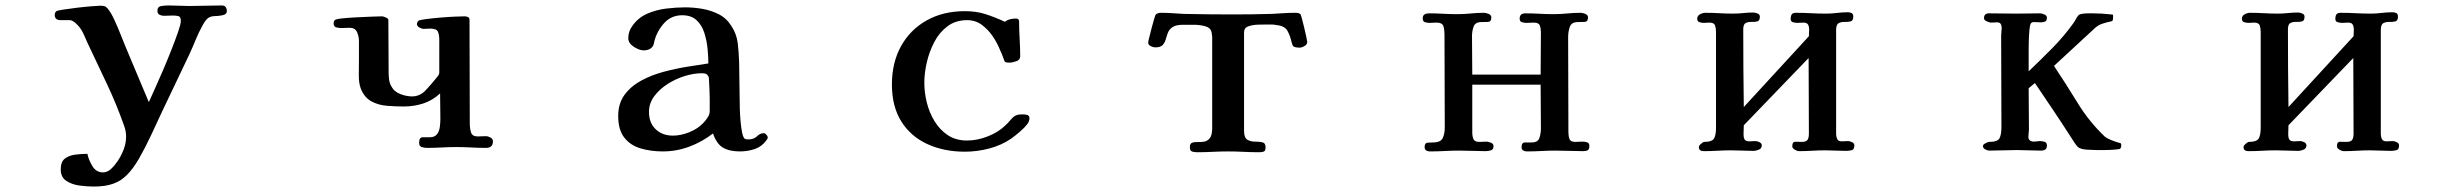

<svg xmlns="http://www.w3.org/2000/svg" viewBox="-20 -553 9040 705"><path d="M813 -513Q813 -500 797 -497Q781 -494 772 -494Q752 -494 742.5 -485.5Q733 -477 724 -460Q710 -435 699 -408Q688 -381 676 -355Q651 -302 625.5 -249Q600 -196 575 -143Q555 -100 534.5 -56Q514 -12 490 30Q469 66 447 88.5Q425 111 396 121.5Q367 132 324 132Q302 132 273.5 128.5Q245 125 224 111.5Q203 98 203 69Q203 41 218 29.5Q233 18 255 15Q277 12 297 12H301Q305 33 319 56.5Q333 80 358 80Q374 80 387.5 67.5Q401 55 412 38.5Q423 22 428 10Q435 -4 439 -19.5Q443 -35 443 -51Q443 -62 441 -72.5Q439 -83 435 -93Q408 -170 372.5 -245Q337 -320 302 -394Q295 -411 286 -430Q277 -449 264 -462Q248 -479 236 -479Q224 -479 203 -479Q181 -479 181 -498Q181 -506 186 -511Q188 -514 210.5 -517.5Q233 -521 262 -524.5Q291 -528 316 -530Q341 -532 348 -532Q357 -532 363 -530.5Q369 -529 375 -522Q387 -508 399.5 -481Q412 -454 423 -426Q434 -398 442 -379Q463 -329 484 -279Q505 -229 526 -179H527Q533 -193 547 -223.5Q561 -254 577.5 -292.5Q594 -331 609 -369Q624 -407 634 -436Q644 -465 644 -476Q644 -491 636 -493.5Q628 -496 615 -496Q607 -496 598.5 -495.5Q590 -495 582 -495Q573 -495 565.5 -499Q558 -503 558 -513Q558 -529 573 -531Q588 -533 599 -533Q619 -533 638 -532Q657 -531 676 -531Q706 -531 735.5 -532Q765 -533 795 -533Q804 -533 808.5 -527Q813 -521 813 -513Z M1790 -34Q1790 -10 1765 -10Q1737 -10 1710 -11.5Q1683 -13 1655 -13Q1628 -13 1601.5 -11.5Q1575 -10 1548 -10Q1538 -10 1528.5 -13Q1519 -16 1519 -29Q1519 -49 1532 -49Q1545 -49 1558 -49Q1576 -49 1584.5 -60Q1593 -71 1595 -87Q1597 -103 1597 -116Q1597 -139 1596.5 -163Q1596 -187 1596 -210Q1568 -184 1534 -173Q1500 -162 1462 -162Q1433 -162 1401 -164.5Q1369 -167 1343.5 -181Q1318 -195 1305 -227Q1297 -248 1297.5 -279.5Q1298 -311 1298 -334V-403Q1298 -419 1291 -435Q1284 -451 1264 -451Q1257 -451 1249.5 -450.5Q1242 -450 1234 -450Q1224 -450 1214.5 -452.5Q1205 -455 1205 -468Q1205 -474 1209 -479Q1213 -483 1236.5 -485.5Q1260 -488 1291 -489.5Q1322 -491 1348 -492Q1374 -493 1383 -493Q1387 -493 1396.5 -489Q1406 -485 1406 -480Q1406 -432 1406.5 -384.5Q1407 -337 1407 -289Q1407 -276 1408.5 -262.5Q1410 -249 1416 -238Q1426 -217 1449 -208Q1472 -199 1493 -199Q1522 -199 1543 -221.5Q1564 -244 1580 -264Q1583 -267 1588 -274Q1593 -281 1593 -285V-406Q1593 -425 1588 -436.5Q1583 -448 1560 -448Q1554 -448 1547.5 -447.5Q1541 -447 1535 -447Q1529 -447 1520 -452Q1511 -457 1511 -464Q1511 -472 1517 -477Q1522 -480 1545 -483Q1568 -486 1597.5 -488.5Q1627 -491 1652 -492Q1677 -493 1686 -493Q1692 -493 1698 -490.5Q1704 -488 1704 -480Q1704 -385 1704.5 -289Q1705 -193 1705 -98Q1705 -82 1709.5 -67Q1714 -52 1734 -52Q1742 -52 1749.5 -52.5Q1757 -53 1764 -53Q1772 -53 1781 -48Q1790 -43 1790 -34Z M2586 -172Q2586 -177 2586 -192.5Q2586 -208 2585 -225.5Q2584 -243 2583.5 -257Q2583 -271 2581 -273Q2576 -281 2570.5 -282.5Q2565 -284 2556 -284Q2528 -284 2495 -274Q2462 -264 2432 -245Q2402 -226 2382.5 -200Q2363 -174 2363 -142Q2363 -102 2387.5 -78.5Q2412 -55 2451 -55Q2480 -55 2511 -67.5Q2542 -80 2562 -101Q2570 -109 2578 -121Q2586 -133 2586 -144ZM2799 -48Q2799 -43 2795 -39Q2778 -15 2752 -6Q2726 3 2697 3Q2658 3 2634.5 -11Q2611 -25 2598 -63Q2558 -32 2511 -14.5Q2464 3 2414 3Q2370 3 2332.5 -8Q2295 -19 2272.5 -47.5Q2250 -76 2250 -127Q2250 -173 2273 -204.5Q2296 -236 2333.5 -256.5Q2371 -277 2415.5 -289Q2460 -301 2503.5 -308Q2547 -315 2581 -320Q2581 -345 2578 -375Q2575 -405 2566 -433Q2557 -461 2537.5 -479Q2518 -497 2485 -497Q2445 -497 2419 -468.5Q2393 -440 2383 -403Q2382 -399 2381 -393.5Q2380 -388 2377 -383Q2371 -375 2362.5 -371.5Q2354 -368 2344 -368Q2328 -368 2307.5 -381Q2287 -394 2287 -413Q2287 -438 2302 -458Q2323 -488 2356 -502.5Q2389 -517 2426 -521.5Q2463 -526 2496 -526Q2527 -526 2559 -520.5Q2591 -515 2619.5 -500.5Q2648 -486 2666 -457Q2685 -428 2689 -393.5Q2693 -359 2694 -325Q2695 -290 2695 -255Q2695 -220 2696 -185Q2696 -175 2696.5 -154.5Q2697 -134 2699 -110.5Q2701 -87 2704.5 -68.5Q2708 -50 2714 -44Q2718 -41 2727 -41Q2748 -41 2759.5 -52.5Q2771 -64 2784 -64Q2789 -64 2794 -58.5Q2799 -53 2799 -48Z M3760 -119Q3760 -108 3752 -97Q3742 -84 3724.5 -69Q3707 -54 3693 -44Q3656 -19 3611.5 -7.5Q3567 4 3523 4Q3446 4 3385 -24Q3324 -52 3289.5 -107Q3255 -162 3255 -243Q3255 -323 3288.5 -383.5Q3322 -444 3382.5 -478Q3443 -512 3523 -512Q3565 -512 3599 -501Q3633 -490 3670 -473Q3679 -480 3689.5 -482.5Q3700 -485 3711 -485Q3715 -485 3718.5 -482.5Q3722 -480 3722 -475Q3722 -443 3724 -410.5Q3726 -378 3726 -346Q3726 -333 3711.5 -328Q3697 -323 3687 -323Q3682 -323 3677.5 -323.5Q3673 -324 3669 -327Q3665 -337 3661.5 -347Q3658 -357 3653 -367Q3643 -393 3626 -418.5Q3609 -444 3585.5 -461.5Q3562 -479 3531 -479Q3489 -479 3459 -456.5Q3429 -434 3410.5 -398.5Q3392 -363 3383 -323.5Q3374 -284 3374 -249Q3374 -214 3383 -177Q3392 -140 3411.5 -108Q3431 -76 3460.5 -56.5Q3490 -37 3531 -37Q3568 -37 3606.5 -52Q3645 -67 3671 -92Q3679 -99 3689.5 -111.5Q3700 -124 3708 -128Q3715 -132 3722.5 -132.5Q3730 -133 3738 -133Q3746 -133 3753 -130.5Q3760 -128 3760 -119Z M4780 -399Q4780 -390 4770 -384Q4760 -378 4752 -378Q4747 -378 4739.5 -379Q4732 -380 4728 -384Q4726 -387 4725 -390.5Q4724 -394 4723 -397Q4717 -423 4707 -440.5Q4697 -458 4667 -461Q4658 -463 4649 -463Q4640 -463 4631 -463Q4620 -463 4600 -462.5Q4580 -462 4564 -456.5Q4548 -451 4548 -434V-73Q4548 -47 4560 -40Q4572 -33 4587.5 -33Q4603 -33 4615 -30.5Q4627 -28 4627 -12Q4627 1 4620.5 3.5Q4614 6 4603 6Q4575 6 4546.5 4.5Q4518 3 4489 3Q4461 3 4433 4.5Q4405 6 4376 6Q4366 6 4357.5 3.5Q4349 1 4349 -12Q4349 -26 4357.5 -29Q4366 -32 4378 -31.5Q4390 -31 4402 -33Q4414 -35 4422.5 -46Q4431 -57 4431 -83V-410Q4431 -414 4431 -418Q4431 -422 4430 -426Q4429 -439 4423.5 -446Q4418 -453 4404 -457Q4385 -462 4364.5 -462Q4344 -462 4324 -462Q4298 -462 4285.5 -453.5Q4273 -445 4268.5 -433Q4264 -421 4260.5 -408.5Q4257 -396 4249 -387.5Q4241 -379 4222 -379Q4215 -379 4205.5 -383.5Q4196 -388 4196 -397Q4196 -400 4200 -416Q4204 -432 4209 -451.5Q4214 -471 4218.5 -485.5Q4223 -500 4224 -500Q4231 -506 4244 -506Q4265 -506 4285.5 -504.5Q4306 -503 4327 -502Q4372 -501 4417.5 -500.5Q4463 -500 4508 -500Q4543 -500 4578.5 -500.5Q4614 -501 4649 -502Q4671 -503 4692 -504.5Q4713 -506 4735 -506Q4741 -506 4745.5 -505.5Q4750 -505 4755 -501Q4756 -501 4760 -486.5Q4764 -472 4768.5 -453Q4773 -434 4776.5 -418Q4780 -402 4780 -399Z M5816 -17Q5816 -5 5810 -1.5Q5804 2 5793 2Q5768 2 5743 1Q5718 0 5692 0Q5666 0 5639.5 1.5Q5613 3 5586 3Q5579 3 5573 -0.5Q5567 -4 5567 -13Q5567 -30 5580 -30Q5593 -30 5604 -30Q5627 -30 5632.5 -46.5Q5638 -63 5638 -82Q5638 -123 5637.5 -162.5Q5637 -202 5637 -242H5386V-67Q5386 -52 5390.5 -42Q5395 -32 5412 -32Q5419 -32 5425.5 -32.5Q5432 -33 5439 -33Q5445 -33 5454.5 -29Q5464 -25 5464 -17Q5464 -4 5454.5 -1Q5445 2 5434 2Q5411 2 5387 1Q5363 0 5340 0Q5312 0 5285 1.5Q5258 3 5230 3Q5223 3 5217 -0.5Q5211 -4 5211 -13Q5211 -28 5221.5 -29Q5232 -30 5242 -30Q5270 -30 5277.5 -46Q5285 -62 5285 -85Q5285 -171 5284.5 -256.5Q5284 -342 5284 -427Q5284 -444 5280 -457Q5276 -470 5254 -470Q5248 -470 5241.5 -469.5Q5235 -469 5229 -469Q5221 -469 5212.5 -471.5Q5204 -474 5204 -485Q5204 -496 5210.5 -500Q5217 -504 5227 -504Q5253 -504 5279 -502.5Q5305 -501 5331 -501Q5356 -501 5380 -503.5Q5404 -506 5429 -506Q5436 -506 5446 -502Q5456 -498 5456 -489Q5456 -473 5443.5 -472.5Q5431 -472 5420 -472Q5397 -472 5391 -455.5Q5385 -439 5385 -420Q5385 -385 5385.5 -349.5Q5386 -314 5386 -279H5637Q5637 -318 5637.5 -357Q5638 -396 5638 -434Q5638 -449 5634 -459.5Q5630 -470 5612 -470Q5605 -470 5598.5 -469.5Q5592 -469 5585 -469Q5577 -469 5568.5 -471.5Q5560 -474 5560 -485Q5560 -504 5581 -504Q5607 -504 5633 -502.5Q5659 -501 5684 -501Q5709 -501 5734 -503.5Q5759 -506 5784 -506Q5791 -506 5801 -502Q5811 -498 5811 -489Q5811 -473 5798 -472.5Q5785 -472 5774 -472Q5750 -472 5744 -454Q5738 -436 5738 -417Q5738 -329 5738.5 -242Q5739 -155 5739 -67Q5739 -53 5743 -42.5Q5747 -32 5764 -32Q5771 -32 5777.5 -32.5Q5784 -33 5791 -33Q5799 -33 5807.5 -30.5Q5816 -28 5816 -17Z M6789 -19Q6789 -4 6779.5 -1.5Q6770 1 6758 1Q6739 1 6720 0Q6701 -1 6682 -1Q6658 -1 6634 0.5Q6610 2 6586 2Q6579 2 6570 -3.5Q6561 -9 6561 -16Q6561 -33 6573 -32.5Q6585 -32 6596 -32Q6612 -32 6617 -39.5Q6622 -47 6622 -62Q6622 -132 6621.5 -201Q6621 -270 6621 -340L6383 -93Q6383 -85 6382.5 -76Q6382 -67 6382 -59Q6382 -48 6386 -41Q6390 -34 6403 -34Q6409 -34 6414.5 -34.5Q6420 -35 6426 -35Q6432 -35 6440.5 -31Q6449 -27 6449 -19Q6449 -8 6438.5 -3.5Q6428 1 6418 1Q6398 1 6377.5 0Q6357 -1 6337 -1Q6312 -1 6287 0.5Q6262 2 6236 2Q6218 2 6218 -13Q6218 -18 6226 -25Q6234 -32 6238 -32Q6267 -32 6274 -45Q6281 -58 6281 -84V-436Q6281 -449 6277.5 -459.5Q6274 -470 6257 -470Q6252 -470 6246.5 -469.5Q6241 -469 6236 -469Q6229 -469 6220.5 -471.5Q6212 -474 6212 -484Q6212 -495 6222 -500.5Q6232 -506 6242 -506Q6268 -506 6293.5 -504.5Q6319 -503 6344 -503Q6362 -503 6380.5 -505Q6399 -507 6418 -507Q6425 -507 6433.5 -503.5Q6442 -500 6442 -492Q6442 -477 6433 -474.5Q6424 -472 6411.5 -472.5Q6399 -473 6390 -468.5Q6381 -464 6381 -445Q6381 -374 6381.5 -302.5Q6382 -231 6383 -160L6622 -420Q6622 -426 6622.5 -432Q6623 -438 6623 -444Q6623 -455 6619 -462.5Q6615 -470 6602 -470Q6596 -470 6590.5 -469.5Q6585 -469 6579 -469Q6572 -469 6563.5 -471.5Q6555 -474 6555 -484Q6555 -494 6559 -500Q6563 -506 6574 -506Q6602 -506 6629.5 -504.5Q6657 -503 6685 -503Q6705 -503 6725 -505.5Q6745 -508 6765 -508Q6773 -508 6779 -505Q6785 -502 6785 -492Q6785 -477 6775.5 -474.5Q6766 -472 6753.5 -472.5Q6741 -473 6731.5 -468Q6722 -463 6722 -443V-61Q6722 -51 6726 -42.5Q6730 -34 6743 -34Q6749 -34 6754.5 -34.5Q6760 -35 6766 -35Q6772 -35 6780.5 -31Q6789 -27 6789 -19Z M7769 -19Q7769 -11 7765 -7Q7763 -5 7743.5 -3.5Q7724 -2 7704 -2Q7684 -2 7678 -2Q7665 -2 7642.5 -3.5Q7620 -5 7610 -13Q7603 -20 7597 -29.5Q7591 -39 7585 -48Q7553 -98 7519.5 -148Q7486 -198 7452 -248L7429 -229Q7429 -192 7429.5 -154Q7430 -116 7430 -78Q7430 -71 7429 -64.5Q7428 -58 7428 -51Q7428 -33 7449 -33Q7454 -33 7459.5 -34Q7465 -35 7470 -35Q7478 -35 7487 -32.5Q7496 -30 7496 -19Q7496 -8 7490 -4Q7484 0 7474 0Q7452 0 7430 -1Q7408 -2 7386 -2Q7361 -2 7336 -1Q7311 0 7285 0Q7278 0 7269.5 -4.5Q7261 -9 7261 -17Q7261 -22 7270.5 -27Q7280 -32 7284 -32Q7315 -32 7322 -45.5Q7329 -59 7329 -86Q7329 -170 7328.5 -254.5Q7328 -339 7328 -423Q7328 -430 7329 -436.5Q7330 -443 7330 -450Q7330 -459 7326.5 -465Q7323 -471 7312 -471Q7307 -471 7301.5 -470.5Q7296 -470 7291 -470Q7286 -470 7275.5 -474.5Q7265 -479 7265 -486Q7265 -504 7283 -504Q7308 -504 7333 -503.5Q7358 -503 7383 -503Q7405 -503 7427 -503.5Q7449 -504 7471 -504Q7477 -504 7486.5 -500Q7496 -496 7496 -488Q7496 -477 7489.5 -474Q7483 -471 7474 -471Q7467 -471 7461 -471.5Q7455 -472 7449 -472Q7441 -472 7438 -468Q7434 -465 7432 -444.5Q7430 -424 7429.5 -403Q7429 -382 7429 -374Q7429 -353 7429 -332Q7429 -311 7429 -291Q7473 -333 7516 -376.5Q7559 -420 7594 -469Q7599 -476 7603 -484Q7607 -492 7613 -498Q7616 -501 7626.5 -502.5Q7637 -504 7648.5 -504Q7660 -504 7664 -504Q7681 -504 7698 -503Q7715 -502 7732 -500Q7733 -500 7734 -500Q7735 -500 7736 -500H7737Q7739 -498 7739 -495Q7739 -492 7739 -490Q7739 -486 7738.5 -481.5Q7738 -477 7734 -475Q7714 -471 7698 -465.5Q7682 -460 7667 -445L7522 -311Q7566 -245 7608.5 -175.5Q7651 -106 7709 -51Q7715 -46 7729 -40Q7743 -34 7755 -30.5Q7767 -27 7767 -27Q7769 -25 7769 -19Z M8789 -19Q8789 -4 8779.5 -1.5Q8770 1 8758 1Q8739 1 8720 0Q8701 -1 8682 -1Q8658 -1 8634 0.5Q8610 2 8586 2Q8579 2 8570 -3.5Q8561 -9 8561 -16Q8561 -33 8573 -32.5Q8585 -32 8596 -32Q8612 -32 8617 -39.5Q8622 -47 8622 -62Q8622 -132 8621.5 -201Q8621 -270 8621 -340L8383 -93Q8383 -85 8382.5 -76Q8382 -67 8382 -59Q8382 -48 8386 -41Q8390 -34 8403 -34Q8409 -34 8414.5 -34.5Q8420 -35 8426 -35Q8432 -35 8440.5 -31Q8449 -27 8449 -19Q8449 -8 8438.5 -3.5Q8428 1 8418 1Q8398 1 8377.5 0Q8357 -1 8337 -1Q8312 -1 8287 0.5Q8262 2 8236 2Q8218 2 8218 -13Q8218 -18 8226 -25Q8234 -32 8238 -32Q8267 -32 8274 -45Q8281 -58 8281 -84V-436Q8281 -449 8277.5 -459.5Q8274 -470 8257 -470Q8252 -470 8246.5 -469.5Q8241 -469 8236 -469Q8229 -469 8220.5 -471.5Q8212 -474 8212 -484Q8212 -495 8222 -500.5Q8232 -506 8242 -506Q8268 -506 8293.5 -504.5Q8319 -503 8344 -503Q8362 -503 8380.5 -505Q8399 -507 8418 -507Q8425 -507 8433.5 -503.5Q8442 -500 8442 -492Q8442 -477 8433 -474.5Q8424 -472 8411.5 -472.5Q8399 -473 8390 -468.5Q8381 -464 8381 -445Q8381 -374 8381.5 -302.5Q8382 -231 8383 -160L8622 -420Q8622 -426 8622.5 -432Q8623 -438 8623 -444Q8623 -455 8619 -462.5Q8615 -470 8602 -470Q8596 -470 8590.5 -469.5Q8585 -469 8579 -469Q8572 -469 8563.5 -471.5Q8555 -474 8555 -484Q8555 -494 8559 -500Q8563 -506 8574 -506Q8602 -506 8629.5 -504.5Q8657 -503 8685 -503Q8705 -503 8725 -505.5Q8745 -508 8765 -508Q8773 -508 8779 -505Q8785 -502 8785 -492Q8785 -477 8775.5 -474.5Q8766 -472 8753.5 -472.5Q8741 -473 8731.5 -468Q8722 -463 8722 -443V-61Q8722 -51 8726 -42.5Q8730 -34 8743 -34Q8749 -34 8754.5 -34.5Q8760 -35 8766 -35Q8772 -35 8780.5 -31Q8789 -27 8789 -19Z"/></svg>

Font: Kaisei Decol
Style: Bold
Weight: 700
Designer: Font-Kai, 金井和夫
Foundry: KAZUO KANAI
Version: Version 5.003